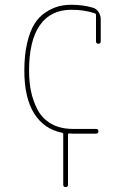

<svg xmlns="http://www.w3.org/2000/svg" viewBox="-20 -550 540 790"><path d="M235.4 -3.9Q161.1 -18.6 120.6 -83Q80.1 -147.5 80.1 -259.8Q80.1 -324.2 91.8 -373.5Q103.5 -422.9 122.1 -452.1Q140.6 -481.4 167.5 -499Q194.3 -516.6 219.2 -523.4Q244.1 -530.3 273.4 -530.3Q322.3 -530.3 361.3 -518.6Q376 -514.6 385.3 -501Q394.5 -487.3 394.5 -470.7V-379.9Q394.5 -370.1 384.8 -370.1Q375 -370.1 375 -379.9V-488.3Q375 -493.2 370.1 -495.1Q328.1 -509.8 273.4 -509.8Q188.5 -509.8 144 -446.3Q99.6 -382.8 99.6 -259.8Q99.6 -213.9 107.4 -175.3Q115.2 -136.7 133.8 -100.1Q152.3 -63.5 189.5 -41.5Q226.6 -19.5 281.2 -19.5H375Q384.8 -19.5 384.8 -9.8Q384.8 0 375 0H281.2Q278.3 0 272.9 -0.5Q267.6 -1 264.6 -1Q259.8 -1 259.8 3.9V210Q259.8 219.7 250 219.7Q240.2 219.7 240.2 210V1Q240.2 -2 235.4 -3.9Z"/></svg>

Font: Rounded Mgen+ 1mn thin
Style: Regular
Weight: 100
Designer: [Source Han Sans]
Ryoko NISHIZUKA  (kana & ideographs); Paul D. Hunt (Latin, Greek & Cyrillic); Wenlong ZHANG  (bopomofo
Version: Version 1.059.20150602